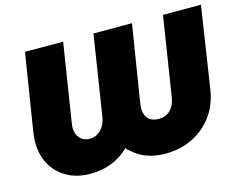

<svg xmlns="http://www.w3.org/2000/svg" viewBox="-98 -852 1273 1016"><g transform="rotate(-15 538.0 -343.5)"><path d="M281 13Q208 13 153.5 -17.5Q99 -48 69.5 -101Q40 -154 40 -223Q40 -240 42 -256.5Q44 -273 46 -287L112 -700H321L255 -281Q254 -273 252.5 -264Q251 -255 251 -248Q251 -211 271 -189Q291 -167 325 -167Q349 -167 368.5 -179Q388 -191 401.5 -213Q415 -235 419 -264L487 -700H698L632 -288Q631 -279 629.5 -269.5Q628 -260 628 -252Q628 -229 636.5 -211Q645 -193 662.5 -183.5Q680 -174 706 -174Q731 -174 750.5 -185Q770 -196 783 -217Q796 -238 800 -267L868 -700H1076L1008 -255Q996 -173 951.5 -112.5Q907 -52 840 -19.5Q773 13 692 13Q649 13 612 3Q575 -7 545.5 -26Q516 -45 493 -70Q452 -30 399 -8.5Q346 13 281 13Z"/></g></svg>

Font: MuseoModerno Thin Black
Style: Italic
Weight: 900
Italic angle: -9°
Version: Version 1.003